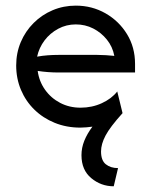

<svg xmlns="http://www.w3.org/2000/svg" viewBox="-20 -445 533 682"><path d="M384 216.7Q338.9 216.7 304.2 187.8Q269.4 159 269.4 106.2Q269.4 79.9 279.5 54.9Q289.6 29.9 308.3 4.9Q297.2 6.2 286.8 7.3Q276.4 8.3 265.3 8.3Q216 8.3 174.3 -8.7Q132.6 -25.7 102.1 -55.6Q71.5 -85.4 54.5 -125.7Q37.5 -166 37.5 -212.5Q37.5 -256.9 53.8 -295.5Q70.1 -334 99.3 -363.2Q128.5 -392.4 167 -408.7Q205.6 -425 249.3 -425Q306.9 -425 354.9 -397.6Q402.8 -370.1 431.2 -323.6Q459.7 -277.1 459.7 -218.1V-187.5H187.5Q169.4 -187.5 150.7 -188.9Q131.9 -190.3 113.9 -193.1Q118.8 -156.2 139.9 -126.4Q161.1 -96.5 193.8 -79.5Q226.4 -62.5 266 -62.5Q306.9 -62.5 341.7 -78.5Q376.4 -94.4 396.5 -120.1L415.3 -43.1Q370.8 6.2 354.9 36.5Q338.9 66.7 338.9 93.1Q338.9 125 355.9 138.5Q372.9 152.1 399.3 152.1ZM111.8 -243.8Q130.6 -247.2 149.7 -248.6Q168.8 -250 187.5 -250H325.7Q341 -250 355.9 -249Q370.8 -247.9 386.1 -246.5Q379.9 -279.2 359.7 -304.2Q339.6 -329.2 311.1 -343.8Q282.6 -358.3 249.3 -358.3Q215.3 -358.3 186.5 -342.7Q157.6 -327.1 138.2 -301.4Q118.8 -275.7 111.8 -243.8Z"/></svg>

Font: Afacad Flux
Style: Regular
Weight: 400
Designer: Kristian Moeller
Foundry: Dicotype
Version: Version 1.100